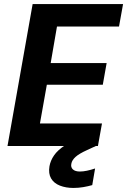

<svg xmlns="http://www.w3.org/2000/svg" viewBox="-20 -720 627 947"><path d="M17 0 141 -700H587L567 -589H261L230 -409H506L487 -302H211L177 -111H483L463 0ZM342 207Q305 207 275.5 195.5Q246 184 232 160Q218 136 224 100Q229 72 246.5 46.5Q264 21 300 -3Q336 -27 396 -51L444 -70L464 -5L410 20Q370 38 352.5 54Q335 70 332 87Q328 105 339.5 115.5Q351 126 374 126Q390 126 409 122Q428 118 449 111L435 193Q414 199 390.5 203Q367 207 342 207Z"/></svg>

Font: DM Sans 28pt ExtraBold
Style: Italic
Weight: 800
Italic angle: -10°
Version: Version 4.004;gftools[0.9.30]